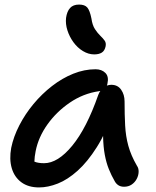

<svg xmlns="http://www.w3.org/2000/svg" viewBox="-20 -810 681 840"><path d="M151 10Q104 10 73.5 -12.5Q43 -35 31.5 -74Q20 -113 29 -163Q39 -212 64.5 -261.5Q90 -311 126.5 -355Q163 -399 207.5 -433.5Q252 -468 300.5 -487.5Q349 -507 398 -507Q425 -507 441 -491Q457 -475 450 -444Q448 -431 438.5 -422Q429 -413 413 -411Q344 -401 285.5 -361Q227 -321 187.5 -265.5Q148 -210 136 -149Q131 -124 130.5 -103.5Q130 -83 138 -51L97 -131Q116 -109 131.5 -102.5Q147 -96 173 -96Q233 -96 296 -172.5Q359 -249 410 -395Q418 -416 433.5 -427.5Q449 -439 467 -439Q495 -439 510 -417.5Q525 -396 525 -366Q525 -308 527.5 -261Q530 -214 541.5 -172Q553 -130 579 -85Q587 -74 586.5 -58Q586 -42 578 -27Q570 -12 556 -2.5Q542 7 523 7Q508 7 498 0.5Q488 -6 482 -17Q467 -43 456 -70.5Q445 -98 438.5 -132.5Q432 -167 431 -213.5Q430 -260 435 -323L477 -325Q444 -230 403.5 -166Q363 -102 319.5 -63Q276 -24 233 -7Q190 10 151 10ZM392 -572Q367 -572 343 -586.5Q319 -601 301.5 -625Q284 -649 275 -677Q266 -705 269 -732Q273 -760 286.5 -775Q300 -790 326 -790Q351 -790 362 -777Q373 -764 380 -729Q384 -700 395.5 -682.5Q407 -665 419 -653.5Q431 -642 438 -632Q445 -622 442 -607Q438 -588 425.5 -580Q413 -572 392 -572Z"/></svg>

Font: Shantell Sans Medium
Style: Italic
Weight: 500
Italic angle: -11°
Designer: Stephen Nixon, Anya Danilova, Shantell Martin
Foundry: Arrow Type
Version: Version 1.011;[c5ecc13dd]